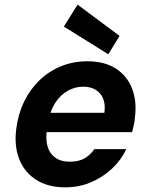

<svg xmlns="http://www.w3.org/2000/svg" viewBox="-20 -792 642 824"><path d="M260 12Q187 12 136.5 -19.5Q86 -51 63 -108Q40 -165 50 -241Q58 -303 83 -355Q108 -407 148.5 -446.5Q189 -486 241.5 -507.5Q294 -529 355 -529Q429 -529 477.5 -497.5Q526 -466 547 -411.5Q568 -357 559 -287Q558 -272 554.5 -256.5Q551 -241 547 -225H143L157 -308H428Q433 -344 422.5 -369Q412 -394 390 -407Q368 -420 337 -420Q303 -420 272 -403Q241 -386 218.5 -353Q196 -320 187 -269L182 -240Q175 -197 183.5 -165.5Q192 -134 216.5 -116Q241 -98 278 -98Q318 -98 343 -112.5Q368 -127 385 -152H522Q500 -105 460.5 -68Q421 -31 370 -9.5Q319 12 260 12ZM445 -559 254 -678 313 -772 493 -638Z"/></svg>

Font: DM Sans 11pt
Style: Bold Italic
Weight: 700
Italic angle: -10°
Version: Version 4.004;gftools[0.9.30]